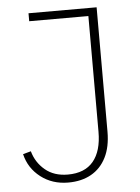

<svg xmlns="http://www.w3.org/2000/svg" viewBox="-52 -739 578 792"><g transform="rotate(-5 237.5 -343.0)"><path d="M96 -698H378V-183Q378 -120 356 -76.5Q334 -33 294 -10.5Q254 12 199 12Q133 12 85 -25Q37 -62 23 -121L56 -130Q69 -83 106 -52Q143 -21 200 -21Q270 -21 305.5 -63.5Q341 -106 341 -186V-665H96Z"/></g></svg>

Font: IBM Plex Sans ExtraLight
Style: Regular
Weight: 250
Designer: Mike Abbink, Paul van der Laan, Pieter van Rosmalen
Foundry: Bold Monday
Version: Version 3.201